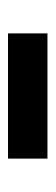

<svg xmlns="http://www.w3.org/2000/svg" viewBox="143 -546 134 460"><g transform="rotate(90 210.0 -316.0)"><path d="M60 -268.2V-362.7H360V-268.2Z"/></g></svg>

Font: Manrope ExtraLight
Style: Regular
Weight: 200
Designer: Mikhail Sharanda
Foundry: Mikhail Sharanda
Version: Version 4.505